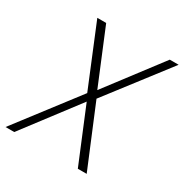

<svg xmlns="http://www.w3.org/2000/svg" viewBox="-165 -828 917 957"><g transform="rotate(30 294.0 -350.0)"><path d="M-2 0 266 -350 122 -700H173L302 -388L539 -700H590L320 -349L465 0H414L285 -312L48 0Z"/></g></svg>

Font: DM Sans 24pt ExtraLight
Style: Italic
Weight: 250
Italic angle: -10°
Designer: Colophon Foundry, Jonny Pinhorn
Foundry: Colophon Foundry
Version: Version 4.004;gftools[0.9.30]